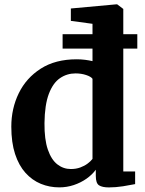

<svg xmlns="http://www.w3.org/2000/svg" viewBox="-20 -839 657 871"><path d="M248.9 11Q204.5 11 165.2 -5.1Q125.9 -21.3 95.7 -54.7Q65.5 -88.2 48.4 -140.3Q31.3 -192.4 31.3 -264.4Q31.3 -346.6 65.1 -416Q98.9 -485.4 165.1 -527.7Q231.3 -570 327.7 -570Q347.3 -570 365.7 -567.7Q384 -565.3 399.6 -561.7V-731L301.4 -744.3V-800.5L508 -819.4H511.5L539.3 -798.4V-61.2H593V-3.8Q571.3 0.7 538.1 6Q504.9 11.2 473.8 11.2Q444.3 11.2 429.4 1.8Q414.6 -7.6 414.6 -41V-69Q398.2 -46.6 372.4 -28.4Q346.7 -10.3 314.9 0.4Q283.1 11 248.9 11ZM301.3 -72.2Q324.7 -72.2 344 -79.2Q363.2 -86.2 377.4 -96.9Q391.5 -107.5 399.6 -118V-481.6Q392.7 -491.4 370.6 -498.7Q348.6 -506 322.5 -506Q283.7 -506 252.1 -484.4Q220.4 -462.7 201.6 -413.2Q182.8 -363.7 181.8 -280.6Q181.1 -206.5 197 -160.5Q212.9 -114.4 240.2 -93.3Q267.5 -72.2 301.3 -72.2ZM264 -683.9H602.9V-618.6H264Z"/></svg>

Font: Merriweather Light
Style: Regular
Weight: 300
Designer: Eben Sorkin
Foundry: Eben Sorkin
Version: Version 2.100